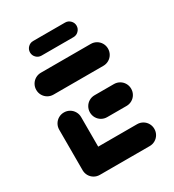

<svg xmlns="http://www.w3.org/2000/svg" viewBox="-162 -750 766 844"><g transform="rotate(-30 221.5 -328.0)"><path d="M40.7 -51.9V-261.1Q40.7 -276.3 48.1 -289.1Q55.6 -301.9 68.3 -309.3Q81.1 -316.7 96.3 -316.7Q111.5 -316.7 124.3 -309.3Q137 -301.9 144.4 -289.1Q151.9 -276.3 151.9 -261.1V-51.9ZM404.8 -55.6Q404.8 -40.4 397.4 -27.6Q390 -14.8 377.2 -7.4Q364.4 0 349.3 0H96.3Q81.1 0 68.3 -7.4Q55.6 -14.8 48.1 -27.6Q40.7 -40.4 40.7 -55.6Q40.7 -70.7 48.1 -83.5Q55.6 -96.3 68.3 -103.7Q81.1 -111.1 96.3 -111.1H349.3Q364.4 -111.1 377.2 -103.7Q390 -96.3 397.4 -83.5Q404.8 -70.7 404.8 -55.6ZM195.6 -259.3Q195.6 -274.4 203 -287.2Q210.4 -300 223.1 -307.4Q235.9 -314.8 251.1 -314.8H349.3Q364.4 -314.8 377.2 -307.4Q390 -300 397.4 -287.2Q404.8 -274.4 404.8 -259.3Q404.8 -244.1 397.4 -231.3Q390 -218.5 377.2 -211.1Q364.4 -203.7 349.3 -203.7H251.1Q235.9 -203.7 223.1 -211.1Q210.4 -218.5 203 -231.3Q195.6 -244.1 195.6 -259.3ZM40.7 -463Q40.7 -478.1 48.1 -490.9Q55.6 -503.7 68.3 -511.1Q81.1 -518.5 96.3 -518.5H349.3Q364.4 -518.5 377.2 -511.1Q390 -503.7 397.4 -490.9Q404.8 -478.1 404.8 -463Q404.8 -447.8 397.4 -435Q390 -422.2 377.2 -414.8Q364.4 -407.4 349.3 -407.4H96.3Q81.1 -407.4 68.3 -414.8Q55.6 -422.2 48.1 -435Q40.7 -447.8 40.7 -463ZM99.3 -619.3Q99.3 -634.4 110.2 -645.4Q121.1 -656.3 136.3 -656.3H298.5Q313.7 -656.3 324.6 -645.4Q335.6 -634.4 335.6 -619.3Q335.6 -604.1 324.6 -593.1Q313.7 -582.2 298.5 -582.2H136.3Q121.1 -582.2 110.2 -593.1Q99.3 -604.1 99.3 -619.3Z"/></g></svg>

Font: 26F Galaxy Sans Black
Style: Regular
Weight: 900
Designer: C₂₉H₂₅N₃O₅
Version: Version 1.100